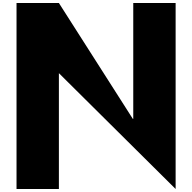

<svg xmlns="http://www.w3.org/2000/svg" viewBox="-20 -1258 1279 1278"><path d="M372 -771 1149 0V-1238H867V-467H864L372 -1238H90V0H372Z"/></svg>

Font: Hussar Dziwak
Style: Regular
Weight: 400
Version: Version 1.022